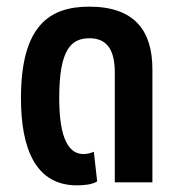

<svg xmlns="http://www.w3.org/2000/svg" viewBox="-20 -548 539 577"><path d="M211 9C231 9 257 7 272 -3L262 -92C253 -88 242 -85 231 -85C176 -85 158 -156 158 -254C158 -400 194 -433 249 -433C303 -433 325 -396 325 -330V0H438V-340C438 -455 385 -528 248 -528C128 -528 43 -470 43 -253C43 -103 86 9 211 9Z"/></svg>

Font: Noto Sans Thai UI ExtCond SemBd
Style: Regular
Weight: 600
Width: 2
Designer: Monotype Design Team
Foundry: Monotype Imaging Inc.
Version: Version 2.000